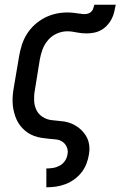

<svg xmlns="http://www.w3.org/2000/svg" viewBox="-20 -591 540 816"><path d="M177 205V125H178Q192 125 206.5 122.5Q221 120 234.5 112.5Q248 105 256.5 92Q265 79 267 64Q270 49 264 34.5Q258 20 245.5 11.5Q233 3 217 1.5Q201 0 185.5 -1.5Q170 -3 154.5 -5.5Q139 -8 124.5 -13.5Q110 -19 98 -27Q86 -35 75.5 -46Q65 -57 57.5 -69.5Q50 -82 45 -96.5Q40 -111 37 -126Q34 -141 33.5 -157Q33 -173 34.5 -189Q36 -205 39 -221L61 -351Q65 -375 72.5 -399Q80 -423 93.5 -445Q107 -467 126.5 -485Q146 -503 169 -515Q192 -527 216.5 -532.5Q241 -538 266 -538Q279 -538 292.5 -536.5Q306 -535 319 -533H321Q325 -532 329.5 -531.5Q334 -531 339 -531Q347 -531 355 -533.5Q363 -536 368.5 -542Q374 -548 376.5 -555.5Q379 -563 381 -571H472Q469 -556 465.5 -540.5Q462 -525 454.5 -510.5Q447 -496 435.5 -483.5Q424 -471 409.5 -463Q395 -455 379 -452Q363 -449 348 -449Q338 -449 327.5 -450Q317 -451 307 -453Q297 -455 287 -456.5Q277 -458 266 -458Q244 -458 222 -448.5Q200 -439 184.5 -421Q169 -403 161 -381.5Q153 -360 149 -337L128 -207Q124 -186 125 -164Q126 -142 134.5 -124Q143 -106 160.5 -94.5Q178 -83 199 -80.5Q220 -78 241.5 -76Q263 -74 282 -66.5Q301 -59 317 -46Q333 -33 344 -16Q355 1 358.5 22Q362 43 358 65Q355 85 347.5 104.5Q340 124 327 141Q314 158 296 171Q278 184 258.5 191.5Q239 199 218.5 202Q198 205 178 205Z"/></svg>

Font: Iosevka Slab Medium Oblique
Style: Regular
Weight: 500
Italic angle: -9°
Monospace: yes
Designer: Belleve Invis
Foundry: Belleve Invis
Version: Version 11.1.1; ttfautohint (v1.8.3)